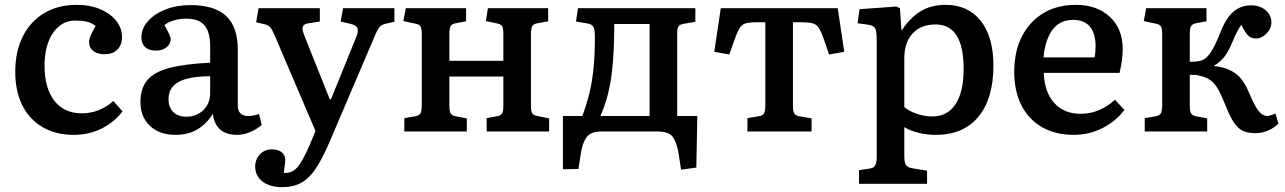

<svg xmlns="http://www.w3.org/2000/svg" viewBox="-20 -543 5309 793"><path d="M285 14Q210 14 155.5 -18Q101 -50 72 -108.5Q43 -167 43 -247Q43 -330 74 -392Q105 -454 162 -488.5Q219 -523 297 -523Q352 -523 394 -505Q436 -487 460 -457Q484 -427 484 -389Q484 -358 465 -338.5Q446 -319 412 -319Q382 -319 365 -332.5Q348 -346 348 -369Q348 -381 354 -395.5Q360 -410 375 -436Q357 -449 338 -453.5Q319 -458 290 -458Q234 -458 199 -407Q164 -356 164 -271Q164 -179 204.5 -127Q245 -75 317 -75Q392 -75 448 -126L486 -83Q453 -39 400.5 -12.5Q348 14 285 14Z M705 14Q639 14 599.5 -23Q560 -60 560 -121Q560 -178 588.5 -212Q617 -246 680 -262.5Q743 -279 848 -284V-352Q848 -411 824.5 -438.5Q801 -466 748 -466Q722 -466 697 -458.5Q672 -451 659 -439Q685 -395 685 -381Q685 -362 668 -348Q651 -334 625 -334Q595 -334 579.5 -348.5Q564 -363 564 -389Q564 -425 591 -455.5Q618 -486 664 -504Q710 -522 766 -522Q866 -522 914 -477Q962 -432 962 -339V-108Q962 -64 1005 -64Q1025 -64 1050 -72L1061 -27Q1042 -10 1014 2Q986 14 960 14Q870 14 859 -73Q833 -31 795 -8.5Q757 14 705 14ZM750 -61Q792 -61 820 -88.5Q848 -116 848 -158V-228Q761 -228 718.5 -205Q676 -182 676 -134Q676 -100 695.5 -80.5Q715 -61 750 -61Z M1145 230Q1095 230 1064.5 207Q1034 184 1034 145Q1034 115 1053.5 94.5Q1073 74 1102 74Q1128 74 1142 84.5Q1156 95 1158 112Q1159 125 1152 171Q1185 174 1208 148Q1231 122 1261 51L1283 -2L1116 -393Q1104 -421 1096.5 -430Q1089 -439 1072 -443L1038 -451L1048 -509H1301V-454L1256 -447Q1237 -445 1231.5 -434.5Q1226 -424 1237 -396L1342 -133H1347L1451 -389Q1461 -413 1456.5 -426Q1452 -439 1429 -444L1387 -454L1397 -509H1609V-453L1573 -445Q1556 -441 1547.5 -431.5Q1539 -422 1526 -390L1340 46Q1311 113 1284 153.5Q1257 194 1224 212Q1191 230 1145 230Z M1650 0V-55L1696 -63Q1712 -66 1717 -75.5Q1722 -85 1722 -111V-402Q1722 -425 1717 -433.5Q1712 -442 1697 -445L1646 -456L1656 -509H1905V-455L1862 -447Q1846 -444 1841 -434.5Q1836 -425 1836 -399V-292H2059V-403Q2059 -426 2054 -434.5Q2049 -443 2034 -446L1987 -456L1995 -509H2244V-455L2200 -447Q2183 -444 2178 -434.5Q2173 -425 2173 -400V-106Q2173 -84 2178 -75.5Q2183 -67 2199 -64L2248 -54V0H1990V-55L2033 -63Q2049 -66 2054 -75Q2059 -84 2059 -110V-227H1836V-107Q1836 -84 1841 -75Q1846 -66 1861 -63L1908 -54V0Z M2793 158 2782 87Q2775 46 2759 23Q2743 0 2694 0H2465Q2420 0 2403 23.5Q2386 47 2380 85L2369 155L2305 156V-64H2385Q2401 -106 2412.5 -150.5Q2424 -195 2430.5 -252.5Q2437 -310 2437 -393Q2437 -420 2431 -431.5Q2425 -443 2407 -446L2359 -454L2367 -509H2852V-453L2806 -445Q2787 -442 2782 -433.5Q2777 -425 2777 -409V-64H2860L2856 149ZM2460 -64H2663V-444H2517Q2517 -277 2497 -181Q2491 -152 2483 -125.5Q2475 -99 2460 -64Z M3067 0V-55L3115 -63Q3131 -66 3136 -75.5Q3141 -85 3141 -111V-451H3109Q3076 -451 3059.5 -446.5Q3043 -442 3033 -424Q3023 -406 3009 -366L2992 -318L2930 -329L2957 -509H3440L3467 -329L3404 -318L3387 -369Q3374 -407 3364 -424.5Q3354 -442 3337 -446.5Q3320 -451 3288 -451H3255V-107Q3255 -84 3260 -75Q3265 -66 3280 -63L3332 -54V0Z M3528 216V160L3573 153Q3588 151 3594.5 140.5Q3601 130 3601 106V-377Q3601 -414 3594.5 -426Q3588 -438 3565 -441L3522 -447L3530 -505L3682 -516L3697 -509L3703 -420H3706Q3740 -471 3783 -497Q3826 -523 3886 -523Q3978 -523 4030.5 -457Q4083 -391 4083 -272Q4083 -137 4021.5 -61.5Q3960 14 3845 14Q3808 14 3773.5 5.5Q3739 -3 3715 -18V104Q3715 128 3722 138.5Q3729 149 3748 152L3809 162V216ZM3831 -62Q3893 -62 3926.5 -112.5Q3960 -163 3960 -259Q3960 -442 3844 -442Q3783 -442 3749 -404.5Q3715 -367 3715 -303V-101Q3734 -84 3766.5 -73Q3799 -62 3831 -62Z M4415 14Q4339 14 4283.5 -18Q4228 -50 4198.5 -108.5Q4169 -167 4169 -246Q4169 -331 4201 -393Q4233 -455 4290 -489Q4347 -523 4423 -523Q4511 -523 4564 -473.5Q4617 -424 4617 -341Q4617 -296 4604 -242H4291Q4294 -162 4334.5 -117.5Q4375 -73 4443 -73Q4484 -73 4520 -88.5Q4556 -104 4585 -131L4624 -89Q4589 -42 4533.5 -14Q4478 14 4415 14ZM4290 -306H4501Q4505 -326 4505 -352Q4505 -405 4481.5 -433Q4458 -461 4412 -461Q4358 -461 4327.5 -420.5Q4297 -380 4290 -306Z M5164 7Q5133 7 5112.5 -3Q5092 -13 5075 -39Q5058 -65 5039 -114Q5023 -154 5009.5 -177Q4996 -200 4979 -212Q4962 -224 4936 -230Q4927 -233 4917 -233.5Q4907 -234 4894 -234V-107Q4894 -84 4899 -75Q4904 -66 4919 -63L4966 -54V0H4708V-55L4754 -63Q4770 -66 4775 -75.5Q4780 -85 4780 -111V-402Q4780 -425 4775 -433.5Q4770 -442 4755 -445L4704 -456L4714 -509H4963V-455L4920 -447Q4904 -444 4899 -434.5Q4894 -425 4894 -399V-288Q4927 -287 4947 -295Q4965 -303 4981.5 -328Q4998 -353 5020 -408Q5043 -468 5074 -494.5Q5105 -521 5148 -521Q5183 -521 5207 -501Q5231 -481 5231 -451Q5231 -425 5211 -404.5Q5191 -384 5167 -384Q5148 -384 5135 -396.5Q5122 -409 5107 -441Q5098 -428 5089.5 -412Q5081 -396 5068 -365Q5053 -329 5036.5 -308Q5020 -287 4995 -272V-270Q5047 -265 5081 -241Q5115 -217 5137 -164Q5161 -107 5177.5 -85.5Q5194 -64 5215 -64Q5223 -64 5248 -74L5260 -32Q5218 7 5164 7Z"/></svg>

Font: Literata Medium
Style: Regular
Weight: 500
Designer: Latin by Veronika Burian and Jose Scaglione. Greek by Irene Vlachou. Cyrillic by Vera Evstafieva.
Foundry: TypeTogether
Version: Version 3.103; ttfautohint (v1.8.4.7-5d5b);gftools[0.9.29]